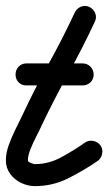

<svg xmlns="http://www.w3.org/2000/svg" viewBox="-37 -594 369 654"><path d="M53 -303Q37 -303 26.5 -313.5Q16 -324 16 -340Q16 -356 26.5 -367Q37 -378 53 -378Q101 -378 148.5 -378Q196 -378 244 -378Q244 -378 244 -378Q244 -378 244 -378Q260 -378 271 -367Q282 -356 282 -340Q282 -324 271 -313.5Q260 -303 244 -303Q196 -303 148.5 -303Q101 -303 53 -303Q53 -303 53 -303Q53 -303 53 -303ZM218 -552Q225 -566 239.5 -571.5Q254 -577 268 -570Q282 -563 287.5 -548.5Q293 -534 286 -520Q244 -430 196 -343.5Q148 -257 105 -167Q99 -153 87.5 -131Q76 -109 67 -86.5Q58 -64 58 -48Q58 -43 68 -39Q78 -35 82 -35Q129 -35 172 -58.5Q215 -82 252 -108Q252 -108 252 -108Q252 -108 252 -108Q265 -117 280.5 -114Q296 -111 305 -99Q314 -86 311 -70.5Q308 -55 296 -46Q248 -13 195 13.5Q142 40 82 40Q58 40 35 29Q12 18 -2.5 -2Q-17 -22 -17 -48Q-17 -72 -7.5 -99Q2 -126 15 -152Q28 -178 38 -199Q80 -289 128 -375.5Q176 -462 218 -552Q218 -552 218 -552Q218 -552 218 -552Z"/></svg>

Font: FRB American Cursive Guidelines Extrabold
Style: Bold Italic
Weight: 800
Italic angle: -25°
Version: Version 2.0;Modular Font Editor K font №1